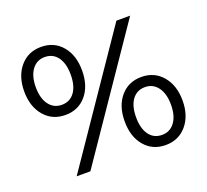

<svg xmlns="http://www.w3.org/2000/svg" viewBox="-114 -788 1004 932"><g transform="rotate(-20 387.5 -322.5)"><path d="M75.4 -346.8C103 -314.3 139.2 -298.1 184 -298.1C228.8 -298.1 264.8 -314.2 292.1 -346.4C319.4 -378.6 333 -421.1 333 -473.8C333 -526.5 319.4 -569 292.1 -601.2C264.8 -633.4 228.8 -649.5 184 -649.5C139.2 -649.5 103 -633.3 75.4 -600.8C47.8 -568.3 34 -525.9 34 -473.8C34 -421.7 47.8 -379.3 75.4 -346.8ZM572.2 -644 132.5 0H203.3L643.1 -644ZM250.2 -383.2C234.3 -361.4 212.2 -350.5 184 -350.5C156.4 -350.5 134.5 -361.6 118.2 -383.6C102 -405.7 93.8 -435.8 93.8 -473.8C93.8 -511.8 102 -541.9 118.2 -564C134.5 -586 156.4 -597.1 184 -597.1C212.2 -597.1 234.3 -586.2 250.2 -564.4C266.2 -542.6 274.2 -512.4 274.2 -473.8C274.2 -435.2 266.2 -405 250.2 -383.2ZM483.5 -42.8C510.8 -10.6 546.8 5.5 591.6 5.5C636.3 5.5 672.5 -10.7 700.1 -43.2C727.7 -75.7 741.5 -118.1 741.5 -170.2C741.5 -222.3 727.7 -264.7 700.1 -297.2C672.5 -329.7 636.3 -345.9 591.6 -345.9C546.8 -345.9 510.8 -329.8 483.5 -297.6C456.2 -265.4 442.5 -222.9 442.5 -170.2C442.5 -117.5 456.2 -75 483.5 -42.8ZM657.3 -80C641.1 -58 619.2 -46.9 591.6 -46.9C563.3 -46.9 541.3 -57.8 525.3 -79.6C509.4 -101.4 501.4 -131.6 501.4 -170.2C501.4 -208.8 509.4 -239 525.3 -260.8C541.3 -282.6 563.3 -293.5 591.6 -293.5C619.2 -293.5 641.1 -282.4 657.3 -260.4C673.6 -238.3 681.7 -208.2 681.7 -170.2C681.7 -132.2 673.6 -102.1 657.3 -80Z"/></g></svg>

Font: Montserrat Ace
Style: Regular
Weight: 500
Designer: Julieta Ulanovsky
Foundry: Julieta Ulanovsky
Version: Version 1